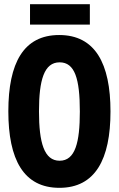

<svg xmlns="http://www.w3.org/2000/svg" viewBox="-20 -893 570 921"><path d="M124 -775H411V-873H124ZM265 8C437 8 510 -129 510 -358C510 -589 436 -725 264 -725C93 -725 20 -591 20 -359C20 -128 93 8 265 8ZM266 -122C192 -122 167 -208 167 -359C167 -510 192 -594 266 -594C339 -594 363 -515 363 -358C363 -210 341 -122 266 -122Z"/></svg>

Font: Noto Sans Mono Condensed ExtraBold
Style: Regular
Weight: 800
Width: 3
Designer: Monotype Design Team
Foundry: Monotype Imaging Inc.
Version: Version 2.014